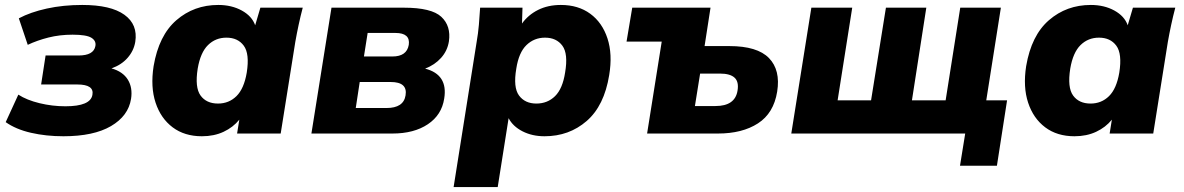

<svg xmlns="http://www.w3.org/2000/svg" viewBox="-20 -539 4779 775"><path d="M236 11Q166 11 105 -3Q44 -17 3 -46L54 -157Q88 -135 139.5 -122.5Q191 -110 244 -110Q345 -110 353 -156Q361 -198 292 -198H146L164 -315H297Q358 -315 365 -353Q369 -374 349 -386.5Q329 -399 273 -399Q221 -399 175.5 -387.5Q130 -376 92 -358L56 -465Q103 -490 169 -504.5Q235 -519 312 -519Q427 -519 482 -479.5Q537 -440 526 -370Q520 -334 495 -305.5Q470 -277 430 -263Q476 -250 496 -217.5Q516 -185 509 -140Q498 -71 428 -30Q358 11 236 11Z M795 11Q725 11 677 -25Q629 -61 608 -124.5Q587 -188 600 -272Q621 -396 692 -457.5Q763 -519 861 -519Q915 -519 956 -496.5Q997 -474 1010 -437L1031 -508H1202Q1193 -474 1185.5 -439Q1178 -404 1172 -370L1113 0H937L946 -56Q921 -25 882.5 -7Q844 11 795 11ZM860 -121Q904 -121 934.5 -151Q965 -181 976 -246Q988 -322 964 -354.5Q940 -387 894 -387Q850 -387 819.5 -357Q789 -327 778 -262Q766 -186 789.5 -153.5Q813 -121 860 -121Z M1237 0 1318 -508H1610Q1722 -508 1761.5 -471Q1801 -434 1792 -372Q1786 -334 1760.5 -305.5Q1735 -277 1696 -262Q1789 -238 1773 -141Q1763 -75 1707 -37.5Q1651 0 1564 0ZM1449 -311H1564Q1622 -311 1630 -358Q1637 -406 1576 -406H1464ZM1416 -103H1540Q1609 -103 1617 -154Q1626 -208 1557 -208H1432Z M1811 216 1904 -370Q1910 -404 1913 -439Q1916 -474 1918 -508H2089L2087 -444Q2112 -479 2152 -499Q2192 -519 2244 -519Q2314 -519 2362.5 -483.5Q2411 -448 2432 -384Q2453 -320 2439 -236Q2419 -112 2348 -50.5Q2277 11 2178 11Q2128 11 2089 -9Q2050 -29 2033 -62L1989 216ZM2145 -121Q2190 -121 2220.5 -151Q2251 -181 2261 -246Q2274 -322 2250 -354.5Q2226 -387 2180 -387Q2136 -387 2105 -357Q2074 -327 2064 -262Q2051 -186 2075 -153.5Q2099 -121 2145 -121Z M2592 0 2651 -371H2509L2532 -508H2848L2824 -353H2924Q3037 -353 3084 -304.5Q3131 -256 3117 -169Q3103 -82 3039.5 -41Q2976 0 2878 0ZM2785 -111H2868Q2947 -111 2957 -173Q2963 -209 2945 -225.5Q2927 -242 2886 -242H2806Z M3855 130 3876 0H3174L3255 -508H3420L3361 -134H3496L3556 -508H3719L3661 -134H3797L3856 -508H4020L3961 -134H4045L4004 130Z M4317 11Q4247 11 4199 -25Q4151 -61 4130 -124.5Q4109 -188 4122 -272Q4143 -396 4214 -457.5Q4285 -519 4383 -519Q4437 -519 4478 -496.5Q4519 -474 4532 -437L4553 -508H4724Q4715 -474 4707.5 -439Q4700 -404 4694 -370L4635 0H4459L4468 -56Q4443 -25 4404.5 -7Q4366 11 4317 11ZM4382 -121Q4426 -121 4456.5 -151Q4487 -181 4498 -246Q4510 -322 4486 -354.5Q4462 -387 4416 -387Q4372 -387 4341.5 -357Q4311 -327 4300 -262Q4288 -186 4311.5 -153.5Q4335 -121 4382 -121Z"/></svg>

Font: Mulish Black
Style: Italic
Weight: 900
Italic angle: -9°
Designer: Vernon Adams
Foundry: Vernon Adams
Version: Version 3.603; ttfautohint (v1.8.3)